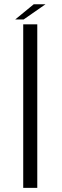

<svg xmlns="http://www.w3.org/2000/svg" viewBox="-20 -902 296 922"><path d="M91.5 0H159V-785H91.5ZM53 -808.5H93.5L198.5 -881.5H142Z"/></svg>

Font: Anybody Expanded Light
Style: Regular
Weight: 300
Width: 7
Version: Version 1.113;gftools[0.9.25]